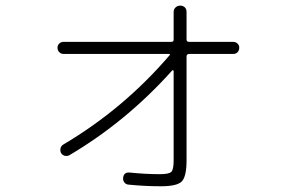

<svg xmlns="http://www.w3.org/2000/svg" viewBox="-20 -646 1040 683"><path d="M206.1 -454.1Q197.3 -454.1 190.9 -460.4Q184.6 -466.8 184.6 -476.1Q184.6 -485.4 190.9 -491.2Q197.3 -497.1 206.1 -497.1H589.8Q597.7 -497.1 597.7 -504.9V-603.5Q597.7 -613.3 604.5 -619.6Q611.3 -626 621.1 -626Q630.9 -626 637.2 -620.1Q643.6 -614.3 643.6 -603.5V-504.9Q643.6 -497.1 653.3 -497.1H809.6Q818.4 -497.1 824.7 -491.2Q831.1 -485.4 831.1 -476.1Q831.1 -466.8 825.2 -460.4Q819.3 -454.1 809.6 -454.1H653.3Q644.5 -454.1 643.6 -446.3V-75.2Q643.6 -18.6 627 -1Q610.4 16.6 552.7 16.6Q494.1 16.6 436.5 10.7Q427.7 9.8 422.4 2.9Q417 -3.9 418 -12.7Q419.9 -34.2 441.4 -32.2Q498 -26.4 548.8 -26.4Q581.1 -26.4 589.4 -34.7Q597.7 -43 597.7 -75.2V-392.6Q597.7 -394.5 595.7 -396Q593.8 -397.5 591.8 -394.5Q428.7 -212.9 226.6 -93.8Q218.8 -89.8 210.4 -91.8Q202.1 -93.8 197.3 -101.6Q193.4 -109.4 195.3 -118.2Q197.3 -127 205.1 -131.8Q419.9 -258.8 583 -449.2Q587.9 -454.1 579.1 -454.1Z"/></svg>

Font: Rounded-X Mgen+ 1m light
Style: Regular
Weight: 200
Designer: [Source Han Sans]
Ryoko NISHIZUKA  (kana & ideographs); Paul D. Hunt (Latin, Greek & Cyrillic); Wenlong ZHANG  (bopomofo
Version: Version 1.059.20150602